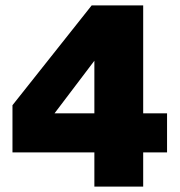

<svg xmlns="http://www.w3.org/2000/svg" viewBox="-20 -688 662 708"><path d="M508 0V-126H596V-270H508V-668H318L26 -300V-126H328V0ZM328 -270H181L328 -464Z"/></svg>

Font: Gantari Black
Style: Regular
Weight: 900
Designer: Anugrah Pasau
Foundry: Lafontype
Version: Version 1.000